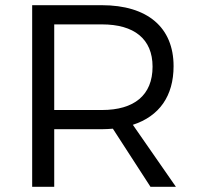

<svg xmlns="http://www.w3.org/2000/svg" viewBox="-20 -720 763 740"><path d="M658 0 492 -239C594 -272 649 -350 649 -465C649 -614 549 -700 372 -700H104V0H189V-222H372C387 -222 401 -223 415 -224L560 0ZM189 -296V-626H373C497 -626 568 -570 568 -463C568 -353 497 -296 373 -296Z"/></svg>

Font: Juman Normal
Style: Regular
Weight: 300
Designer: Bandar Raffah (Arabic) Julieta Ulanovsky (Latin)
Foundry: Caramella
Version: Version 5.022;PS 005.022;hotconv 1.0.88;makeotf.lib2.5.64775